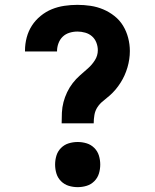

<svg xmlns="http://www.w3.org/2000/svg" viewBox="-20 -763 640 791"><path d="M234 -255Q234 -277 235 -299Q236 -321 241.5 -342Q247 -363 256.5 -383Q266 -403 279.5 -420.5Q293 -438 309.5 -452.5Q326 -467 342.5 -481.5Q359 -496 371 -515Q383 -534 383 -556Q383 -572 377 -587.5Q371 -603 359 -613.5Q347 -624 331 -628.5Q315 -633 299 -633Q282 -633 266 -628Q250 -623 238.5 -612Q227 -601 221 -585Q215 -569 215 -553Q215 -553 215 -552.5Q215 -552 215 -551H83Q83 -552 83 -553Q83 -554 83 -555Q83 -582 90 -608.5Q97 -635 111.5 -657.5Q126 -680 147.5 -697.5Q169 -715 193.5 -725Q218 -735 245 -739Q272 -743 299 -743Q326 -743 353 -739Q380 -735 405 -724.5Q430 -714 451.5 -697Q473 -680 487 -657Q501 -634 508 -607Q515 -580 515 -553Q515 -536 512.5 -519Q510 -502 505 -485Q500 -468 493 -452.5Q486 -437 476.5 -422Q467 -407 456 -394Q445 -381 432 -369.5Q419 -358 405 -347Q391 -336 381.5 -321.5Q372 -307 369 -289.5Q366 -272 366 -255ZM300 8Q281 8 263 2.5Q245 -3 231.5 -16.5Q218 -30 212.5 -48Q207 -66 207 -85Q207 -104 212.5 -122Q218 -140 231.5 -153.5Q245 -167 263 -172.5Q281 -178 300 -178Q319 -178 337 -172.5Q355 -167 368.5 -153.5Q382 -140 387.5 -122Q393 -104 393 -85Q393 -66 387.5 -48Q382 -30 368.5 -16.5Q355 -3 337 2.5Q319 8 300 8Z"/></svg>

Font: Iosevka Slab XBdEx
Style: Regular
Weight: 800
Width: 7
Monospace: yes
Designer: Belleve Invis
Foundry: Belleve Invis
Version: Version 11.1.0; ttfautohint (v1.8.3)